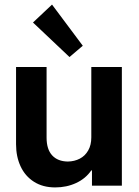

<svg xmlns="http://www.w3.org/2000/svg" viewBox="-20 -819 611 847"><path d="M50.8 -182.6V-523.4H185.5V-211.9Q185.5 -160.2 210.2 -133.5Q234.9 -106.9 279.3 -106.4Q308.6 -106.9 332 -119.1Q355.5 -131.3 369.1 -155.3Q382.8 -179.2 382.8 -212.9V-523.4H517.6V0H385.7V-67.4H382.8Q357.9 -31.2 315.9 -11.7Q273.9 7.8 223.6 7.8Q168.9 7.8 129.9 -17.1Q90.8 -42 70.8 -85.2Q50.8 -128.4 50.8 -182.6ZM125.5 -719.7 209.5 -798.8 345.2 -617.2 286.6 -567.4Z"/></svg>

Font: Reddit Sans Chocolate
Style: Bold
Weight: 700
Designer: Stephen Hutchings
Foundry: Reddit
Version: Version 1.011